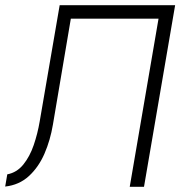

<svg xmlns="http://www.w3.org/2000/svg" viewBox="-38 -720 695 740"><path d="M637 -700 517 0H462L573 -648H235L166 -240Q156 -180 133.5 -128Q111 -76 73.5 -41.5Q36 -7 -18 -1L-10 -48Q27 -55 52 -86Q77 -117 92 -161Q107 -205 115 -252L192 -700Z"/></svg>

Font: Jost* Light
Style: Italic
Weight: 300
Italic angle: -10°
Version: Version 3.7